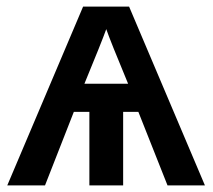

<svg xmlns="http://www.w3.org/2000/svg" viewBox="-20 -560 642 580"><path d="M370 -540H231L2 0H116L203 -222H250V0H352V-222H398L486 0H599ZM301 -472Q313 -437 367 -307H235Q287 -433 301 -472Z"/></svg>

Font: OpenSansMMV
Style: Semibold
Weight: 600
Designer: Steve Matteson
Foundry: Ascender Corporation
Version: Version 6.000